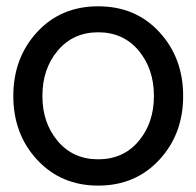

<svg xmlns="http://www.w3.org/2000/svg" viewBox="-20 -579 620 606"><path d="M482.7 -74.5Q407.2 6.8 290 6.8Q172.9 6.8 97.4 -74.5Q22 -155.8 22 -275.9Q22 -396 96.9 -477.5Q171.9 -559.1 290 -559.1Q408.2 -559.1 483.2 -477.5Q558.1 -396 558.1 -275.9Q558.1 -155.8 482.7 -74.5ZM465.8 -275.9Q465.8 -361.8 417.5 -419.4Q369.1 -477.1 290 -477.1Q210.9 -477.1 162.4 -419.4Q113.8 -361.8 113.8 -275.9Q113.8 -190.9 162.4 -133.5Q210.9 -76.2 290 -76.2Q369.1 -76.2 417.5 -133.5Q465.8 -190.9 465.8 -275.9Z"/></svg>

Font: Oakes Grotesk
Style: Regular
Weight: 400
Designer: Samuel Oakes
Foundry: Samuel Oakes
Version: Version 1.0 | wf-rip DC20170320